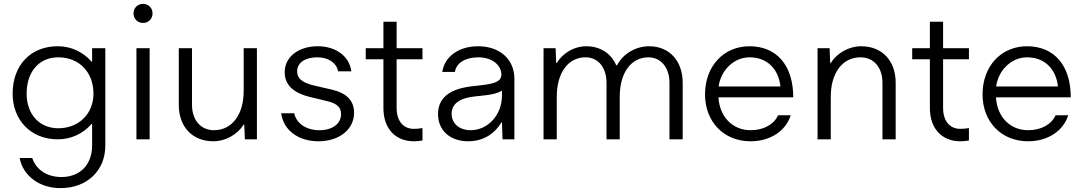

<svg xmlns="http://www.w3.org/2000/svg" viewBox="-20 -717 5575 988"><path d="M454 -400H451C406 -451 345 -479 277 -479C138 -479 45 -382 45 -235C45 -99 139 0 277 0C345 0 406 -28 451 -79H454V32C454 129 393 194 296 194C219 194 164 153 146 96H81C99 190 185 251 291 251C429 251 522 160 522 32V-469H454ZM280 -57C181 -57 117 -131 117 -235C117 -348 181 -422 280 -422C387 -422 461 -346 461 -235C461 -133 387 -57 280 -57Z M716 -599C744 -599 765 -620 765 -648C765 -676 744 -697 716 -697C688 -697 667 -676 667 -648C667 -620 688 -599 716 -599ZM750 0V-469H682V0Z M1234 -250C1234 -127 1174 -47 1081 -47C1013 -47 968 -99 968 -178V-469H900V-178C900 -64 970 10 1078 10C1140 10 1201 -24 1234 -76H1237L1240 0H1302V-469H1234Z M1619 10C1726 10 1802 -51 1802 -137C1802 -198 1765 -238 1687 -256L1600 -276C1534 -291 1509 -314 1509 -349C1509 -394 1549 -422 1613 -422C1670 -422 1711 -394 1720 -350H1788C1778 -427 1709 -479 1615 -479C1516 -479 1445 -424 1445 -346C1445 -282 1486 -239 1579 -217L1666 -196C1714 -184 1735 -165 1735 -130C1735 -80 1691 -47 1623 -47C1556 -47 1505 -82 1494 -134H1427C1438 -48 1514 10 1619 10Z M2154 -469H2021V-605H1953V-469H1862V-412H1953V-161C1953 -56 2014 10 2110 10C2123 10 2136 9 2154 6V-58C2137 -55 2124 -54 2109 -54C2055 -54 2021 -95 2021 -161V-412H2154Z M2440 -479C2340 -479 2267 -425 2256 -347H2321C2328 -394 2376 -422 2441 -422C2510 -422 2560 -384 2560 -332C2560 -281 2474 -282 2400 -272C2289 -257 2234 -210 2234 -130C2234 -46 2296 10 2389 10C2463 10 2523 -25 2560 -87H2563L2566 0H2627V-311C2627 -412 2552 -479 2440 -479ZM2402 -47C2344 -47 2304 -81 2304 -132C2304 -177 2337 -206 2398 -217C2448 -226 2526 -225 2563 -251V-225C2563 -126 2491 -47 2402 -47Z M3320 -479C3250 -479 3185 -439 3155 -381H3151C3125 -442 3069 -479 2996 -479C2935 -479 2877 -445 2845 -393H2842L2839 -469H2777V0H2845V-219C2845 -342 2903 -422 2993 -422C3058 -422 3101 -370 3101 -291V0H3169V-219C3169 -342 3227 -422 3317 -422C3381 -422 3425 -369 3425 -291V0H3493V-291C3493 -404 3424 -479 3320 -479Z M3843 -47C3749 -47 3683 -116 3677 -216H4062C4062 -380 3977 -479 3837 -479C3703 -479 3608 -376 3608 -231C3608 -90 3705 10 3842 10C3943 10 4023 -42 4049 -124H3984C3963 -77 3910 -47 3843 -47ZM3837 -422C3926 -422 3986 -364 3996 -272H3678C3688 -351 3753 -422 3837 -422Z M4411 -479C4349 -479 4288 -445 4255 -393H4252L4249 -469H4187V0H4255V-219C4255 -342 4315 -422 4408 -422C4476 -422 4521 -370 4521 -291V0H4589V-291C4589 -405 4519 -479 4411 -479Z M4966 -469H4833V-605H4765V-469H4674V-412H4765V-161C4765 -56 4826 10 4922 10C4935 10 4948 9 4966 6V-58C4949 -55 4936 -54 4921 -54C4867 -54 4833 -95 4833 -161V-412H4966Z M5271 -47C5177 -47 5111 -116 5105 -216H5490C5490 -380 5405 -479 5265 -479C5131 -479 5036 -376 5036 -231C5036 -90 5133 10 5270 10C5371 10 5451 -42 5477 -124H5412C5391 -77 5338 -47 5271 -47ZM5265 -422C5354 -422 5414 -364 5424 -272H5106C5116 -351 5181 -422 5265 -422Z"/></svg>

Font: UULA Sans
Style: Regular
Weight: 400
Designer: Mohamed Gaber, Laura Garcia Mut
Foundry: Kief Type Foundry
Version: Version 3.006;hotconv 1.0.109;makeotfexe 2.5.65596